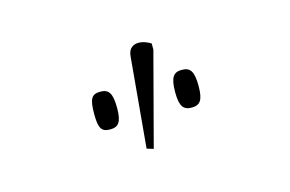

<svg xmlns="http://www.w3.org/2000/svg" viewBox="-43 -888 550 364"><g transform="rotate(-15 232.5 -706.0)"><path d="M222 -605 270 -787V-799C251 -811 227 -811 225 -786L209 -609ZM152 -662C168 -662 175 -670 175 -698C175 -728 168 -736 152 -736C135 -736 130 -728 130 -698C130 -670 135 -662 152 -662ZM312 -662C328 -662 335 -670 335 -698C335 -728 328 -736 312 -736C296 -736 289 -728 289 -698C289 -670 296 -662 312 -662Z"/></g></svg>

Font: Noto Serif ExtraCondensed Thin
Style: Regular
Weight: 100
Width: 2
Designer: Monotype Design Team
Foundry: Monotype Imaging Inc.
Version: Version 2.013